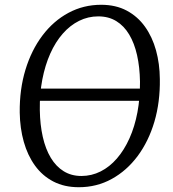

<svg xmlns="http://www.w3.org/2000/svg" viewBox="-20 -773 725 803"><path d="M110.5 -351.5 113 -402.5H580L577.5 -351.5ZM309.5 10Q249 10 203.2 -13.8Q157.5 -37.5 126.5 -80.2Q95.5 -123 79.5 -179.8Q63.5 -236.5 62.5 -302.5Q61.5 -399.5 86.5 -481.5Q111.5 -563.5 157.5 -624.5Q203.5 -685.5 266.2 -719.2Q329 -753 403 -753Q464.5 -753 510.2 -728.5Q556 -704 586.5 -661.2Q617 -618.5 632.5 -562.5Q648 -506.5 648.5 -442.5Q650 -346.5 625.8 -264.2Q601.5 -182 555.8 -120.5Q510 -59 447.2 -24.5Q384.5 10 309.5 10ZM320.5 -37Q363 -37 400.8 -56Q438.5 -75 469 -110.2Q499.5 -145.5 521.5 -194.5Q543.5 -243.5 554.8 -303.5Q566 -363.5 565.5 -431.5Q564.5 -492.5 553.2 -542.5Q542 -592.5 520.2 -628.8Q498.5 -665 466.2 -684.8Q434 -704.5 391 -704.5Q348.5 -704.5 310.8 -685.8Q273 -667 242.5 -632.2Q212 -597.5 190.2 -548.8Q168.5 -500 157 -440.5Q145.5 -381 146.5 -312.5Q147.5 -251 159 -200.2Q170.5 -149.5 192.5 -113Q214.5 -76.5 246.5 -56.8Q278.5 -37 320.5 -37Z"/></svg>

Font: Merriweather 24pt Light
Style: Italic
Weight: 300
Italic angle: -7.8°
Version: Version 2.101